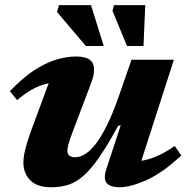

<svg xmlns="http://www.w3.org/2000/svg" viewBox="-20 -736 750 768"><path d="M406 -62 463 -235 452.5 -232.5Q411.5 -157.5 378.5 -109.2Q345.5 -61 315.5 -34.2Q285.5 -7.5 254.2 2.8Q223 13 185 13Q128 13 100.8 -15.2Q73.5 -43.5 73.5 -86Q73.5 -107 80.8 -137.5Q88 -168 106 -217.5L194 -455L225.5 -407.5Q191.5 -408 162.5 -400.2Q133.5 -392.5 106 -376.8Q78.5 -361 48.5 -335.5L19.5 -371Q68 -422.5 114 -453Q160 -483.5 202.8 -496.8Q245.5 -510 284 -510Q336.5 -510 350.5 -483.8Q364.5 -457.5 345 -405L270 -207Q258.5 -176.5 254 -159.8Q249.5 -143 249.5 -133Q249.5 -120 257.5 -113.5Q265.5 -107 281 -107Q299 -107 319.5 -119Q340 -131 362 -159Q384 -187 408 -235.2Q432 -283.5 457 -356L506 -497H675.5L527 -35.5L488.5 -89.5Q521 -88.5 550.8 -93.8Q580.5 -99 611.8 -113.2Q643 -127.5 679 -152L705 -114Q628.5 -43 564.8 -15Q501 13 459 13Q420.5 13 406.5 -4.2Q392.5 -21.5 406 -62ZM395 -552H323.5L208 -688L216 -715.5H344ZM554 -552H488L430 -692.5L436 -715.5H561Z"/></svg>

Font: Newsreader 9pt
Style: Bold Italic
Weight: 700
Italic angle: -17°
Designer: Hugues Gentile
Foundry: Production Type
Version: Version 1.003